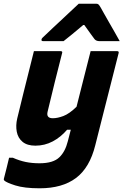

<svg xmlns="http://www.w3.org/2000/svg" viewBox="-46 -816 666 1036"><path d="M137 -540H281Q293 -540 289 -529Q268 -446 249.5 -372.5Q231 -299 211 -214Q202 -178 239 -178Q264 -178 296 -190Q328 -202 367 -240Q385 -313 403.5 -384.5Q422 -456 443 -540H586Q597 -540 594 -529Q571 -438 551 -359.5Q531 -281 511 -202Q491 -123 468 -32Q438 89 364 144.5Q290 200 168 200Q85 200 36.5 184.5Q-12 169 -23 158Q-27 154 -25 148Q-17 116 -10.5 91Q-4 66 3 35H23Q59 51 93 58Q127 65 167 65Q242 65 275 32Q306 2 320 -54Q328 -85 336 -116H316Q282 -76 238.5 -53Q195 -30 145 -30Q101 -30 76 -50.5Q51 -71 44.5 -105Q38 -139 47 -177Q64 -246 79.5 -310Q95 -374 113 -444ZM379 -796H473Q481 -796 485.5 -792Q490 -788 498 -774Q503 -765 514.5 -744.5Q526 -724 541.5 -697Q557 -670 572.5 -643Q588 -616 600 -594H491Q473 -594 464 -605Q458 -613 444.5 -631.5Q431 -650 409 -681H403Q367 -651 342.5 -630.5Q318 -610 297 -594H187Q176 -594 178 -603Q179 -608 183 -612Q187 -616 203 -631Q217 -645 241.5 -667.5Q266 -690 292.5 -715Q319 -740 342.5 -762Q366 -784 379 -796Z"/></svg>

Font: Recursive Sn Lnr St XBd
Style: Italic
Weight: 800
Italic angle: -15°
Version: Version 1.079;hotconv 1.0.112;makeotfexe 2.5.65598; ttfautoh